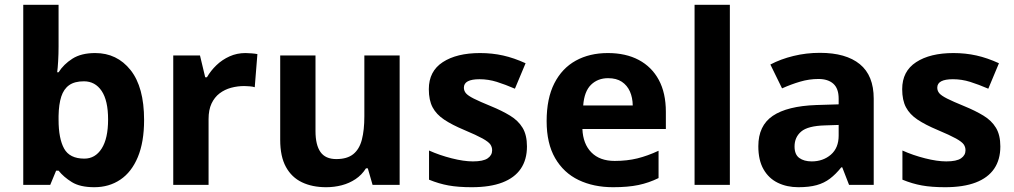

<svg xmlns="http://www.w3.org/2000/svg" viewBox="-20 -780 4278 810"><path d="M227.1 -759.8V-583Q227.1 -552.2 225.3 -522Q223.6 -491.7 221.2 -475.1H227.1Q248.5 -508.8 285.6 -532.5Q322.8 -556.2 381.8 -556.2Q473.6 -556.2 530.8 -484.4Q587.9 -412.6 587.9 -273.9Q587.9 -180.7 561.5 -117.4Q535.2 -54.2 487.8 -22.2Q440.4 9.8 377.9 9.8Q317.9 9.8 283.2 -11.7Q248.5 -33.2 227.1 -60.1H216.8L191.9 0H78.1V-759.8ZM334 -437Q294.9 -437 272 -420.9Q249 -404.8 238.5 -372.6Q228 -340.3 227.1 -291V-274.9Q227.1 -195.3 250.5 -153.1Q273.9 -110.8 335.9 -110.8Q381.8 -110.8 408.9 -153.3Q436 -195.8 436 -275.9Q436 -356 408.7 -396.5Q381.3 -437 334 -437Z M1015.6 -556.2Q1026.9 -556.2 1041.7 -554.9Q1056.6 -553.7 1065.9 -551.8L1054.7 -412.1Q1047.4 -414.6 1033.9 -415.8Q1020.5 -417 1010.7 -417Q981.9 -417 954.8 -409.7Q927.7 -402.3 906.2 -386Q884.8 -369.6 872.3 -343Q859.9 -316.4 859.9 -277.8V0H710.9V-545.9H823.7L845.7 -454.1H853Q869.1 -481.9 893.3 -505.1Q917.5 -528.3 948.5 -542.2Q979.5 -556.2 1015.6 -556.2Z M1666 -545.9V0H1551.8L1531.7 -69.8H1523.9Q1506.3 -42 1480 -24.4Q1453.6 -6.8 1421.9 1.5Q1390.1 9.8 1356 9.8Q1297.4 9.8 1253.9 -11Q1210.4 -31.7 1186.3 -75.7Q1162.1 -119.6 1162.1 -189.9V-545.9H1311V-227.1Q1311 -168.5 1332 -138.7Q1353 -108.9 1398.9 -108.9Q1444.3 -108.9 1470.2 -129.6Q1496.1 -150.4 1506.6 -190.7Q1517.1 -231 1517.1 -289.1V-545.9Z M2203.1 -162.1Q2203.1 -106.4 2177 -68.1Q2150.9 -29.8 2099.1 -10Q2047.4 9.8 1970.2 9.8Q1913.1 9.8 1872.3 2.4Q1831.5 -4.9 1790 -22V-145Q1834.5 -125 1885.5 -112.1Q1936.5 -99.1 1975.1 -99.1Q2018.6 -99.1 2037.4 -112.1Q2056.2 -125 2056.2 -146Q2056.2 -159.7 2048.6 -170.7Q2041 -181.6 2016.1 -195.6Q1991.2 -209.5 1938 -231.9Q1886.7 -253.4 1853.8 -275.4Q1820.8 -297.4 1804.9 -327.4Q1789.1 -357.4 1789.1 -403.8Q1789.1 -479.5 1847.9 -517.8Q1906.7 -556.2 2005.4 -556.2Q2056.2 -556.2 2102.3 -545.9Q2148.4 -535.6 2197.3 -513.2L2152.3 -405.8Q2111.8 -423.3 2075.9 -434.6Q2040 -445.8 2002.9 -445.8Q1970.2 -445.8 1953.6 -437Q1937 -428.2 1937 -410.2Q1937 -397 1945.6 -386.7Q1954.1 -376.5 1978.8 -364Q2003.4 -351.6 2051.3 -332Q2097.7 -313 2131.8 -292.2Q2166 -271.5 2184.6 -241Q2203.1 -210.4 2203.1 -162.1Z M2544.4 -556.2Q2620.1 -556.2 2674.8 -527.1Q2729.5 -498 2759.3 -442.9Q2789.1 -387.7 2789.1 -308.1V-235.8H2437Q2439.5 -172.9 2474.9 -137Q2510.3 -101.1 2573.2 -101.1Q2625.5 -101.1 2668.9 -111.8Q2712.4 -122.6 2758.3 -144V-28.8Q2717.8 -8.8 2673.6 0.5Q2629.4 9.8 2566.4 9.8Q2484.4 9.8 2421.1 -20.5Q2357.9 -50.8 2322 -112.8Q2286.1 -174.8 2286.1 -269Q2286.1 -364.7 2318.6 -428.5Q2351.1 -492.2 2409.2 -524.2Q2467.3 -556.2 2544.4 -556.2ZM2545.4 -450.2Q2502 -450.2 2473.4 -422.4Q2444.8 -394.5 2440.4 -335H2649.4Q2648.9 -368.2 2637.5 -394Q2626 -419.9 2603.3 -435.1Q2580.6 -450.2 2545.4 -450.2Z M3059.1 0H2910.2V-759.8H3059.1Z M3439 -557.1Q3548.8 -557.1 3607.4 -509.3Q3666 -461.4 3666 -363.8V0H3562L3533.2 -74.2H3529.3Q3505.9 -44.9 3481.4 -26.4Q3457 -7.8 3425.3 1Q3393.6 9.8 3348.1 9.8Q3299.8 9.8 3261.5 -8.8Q3223.1 -27.3 3201.2 -65.7Q3179.2 -104 3179.2 -163.1Q3179.2 -250 3240.2 -291.3Q3301.3 -332.5 3423.3 -336.9L3518.1 -339.8V-363.8Q3518.1 -406.7 3495.6 -426.8Q3473.1 -446.8 3433.1 -446.8Q3393.6 -446.8 3355.5 -435.5Q3317.4 -424.3 3279.3 -407.2L3230 -507.8Q3273.4 -530.8 3327.4 -543.9Q3381.3 -557.1 3439 -557.1ZM3518.1 -252.9 3460.4 -251Q3388.2 -249 3360.1 -225.1Q3332 -201.2 3332 -162.1Q3332 -127.9 3352.1 -113.5Q3372.1 -99.1 3404.3 -99.1Q3452.1 -99.1 3485.1 -127.4Q3518.1 -155.8 3518.1 -208Z M4200.2 -162.1Q4200.2 -106.4 4174.1 -68.1Q4147.9 -29.8 4096.2 -10Q4044.4 9.8 3967.3 9.8Q3910.2 9.8 3869.4 2.4Q3828.6 -4.9 3787.1 -22V-145Q3831.5 -125 3882.6 -112.1Q3933.6 -99.1 3972.2 -99.1Q4015.6 -99.1 4034.4 -112.1Q4053.2 -125 4053.2 -146Q4053.2 -159.7 4045.7 -170.7Q4038.1 -181.6 4013.2 -195.6Q3988.3 -209.5 3935.1 -231.9Q3883.8 -253.4 3850.8 -275.4Q3817.9 -297.4 3802 -327.4Q3786.1 -357.4 3786.1 -403.8Q3786.1 -479.5 3845 -517.8Q3903.8 -556.2 4002.4 -556.2Q4053.2 -556.2 4099.4 -545.9Q4145.5 -535.6 4194.3 -513.2L4149.4 -405.8Q4108.9 -423.3 4073 -434.6Q4037.1 -445.8 4000 -445.8Q3967.3 -445.8 3950.7 -437Q3934.1 -428.2 3934.1 -410.2Q3934.1 -397 3942.6 -386.7Q3951.2 -376.5 3975.8 -364Q4000.5 -351.6 4048.3 -332Q4094.7 -313 4128.9 -292.2Q4163.1 -271.5 4181.6 -241Q4200.2 -210.4 4200.2 -162.1Z"/></svg>

Font: Wonky
Style: Regular
Weight: 400
Designer: Monotype Design Team
Foundry: Monotype Imaging Inc.
Version: Version 3.000